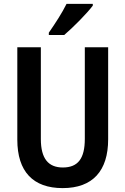

<svg xmlns="http://www.w3.org/2000/svg" viewBox="-20 -957 645 987"><path d="M457 -928V-937H322C300 -892 265 -838 231 -789V-777H310C356 -816 428 -889 457 -928ZM536 -241V-714H416V-243C416 -141 380 -96 303 -96C229 -96 190 -141 190 -242V-714H69V-239C69 -75 150 10 302 10C457 10 536 -79 536 -241Z"/></svg>

Font: Noto Sans Ethiopic Cond SemBd
Style: Regular
Weight: 600
Width: 3
Designer: Monotype Design Team
Foundry: Monotype Imaging Inc.
Version: Version 2.102